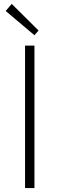

<svg xmlns="http://www.w3.org/2000/svg" viewBox="-20 -961 304 981"><path d="M108 0V-728H156V0ZM156 -781 9 -905 40 -941 177 -805Z"/></svg>

Font: Noto Sans HK Thin ExtraLight
Style: Regular
Weight: 250
Version: Version 2.004-H2;hotconv 1.0.118;makeotfexe 2.5.65603